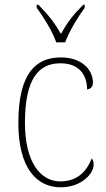

<svg xmlns="http://www.w3.org/2000/svg" viewBox="-20 -786 451 816"><path d="M219 -606H257C273 -651 312 -715 340 -753V-766H334C288 -720 266 -690 239 -642C211 -690 188 -720 143 -766H136V-753C164 -715 204 -651 219 -606ZM238 10C328 10 378 -50 378 -85C378 -98 375 -106 370 -113C350 -62 313 -16 238 -15C152 -14 86 -97 86 -264C86 -456 147 -517 237 -517C315 -517 350 -469 350 -406C363 -407 375 -416 375 -434C375 -492 325 -542 239 -542C133 -542 58 -476 58 -263C58 -70 137 10 238 10Z"/></svg>

Font: Noto Serif Thai SemiCondensed Thin
Style: Regular
Weight: 100
Width: 4
Designer: Monotype Design Team
Foundry: Monotype Imaging Inc.
Version: Version 2.002